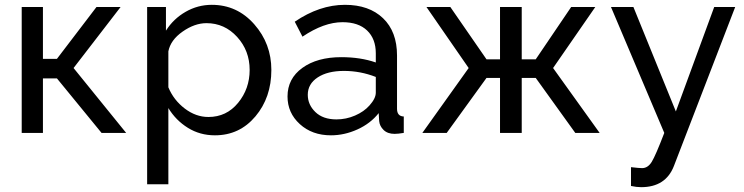

<svg xmlns="http://www.w3.org/2000/svg" viewBox="-20 -551 3086 796"><path d="M70 0V-522H158V-307H216L380 -522H480L285 -269L503 0H401L216 -226H158V0Z M678 -103V213H590V-522H668V-424Q699 -473 749.5 -502Q800 -531 858 -531Q963 -531 1034 -450.5Q1105 -370 1105 -261Q1105 -147 1039 -68.5Q973 10 871 10Q809 10 759 -21Q709 -52 678 -103ZM1015 -261Q1015 -341 963 -398Q911 -455 836 -455Q787 -455 737 -420Q687 -385 678 -338V-189Q700 -136 746 -101Q792 -66 844 -66Q919 -66 967 -124.5Q1015 -183 1015 -261Z M1172 -151Q1172 -225 1233.5 -269.5Q1295 -314 1395 -314Q1475 -314 1538 -292V-330Q1538 -390 1502 -424.5Q1466 -459 1400 -459Q1323 -459 1234 -399L1202 -461Q1305 -531 1410 -531Q1510 -531 1568 -475.5Q1626 -420 1626 -321V-100Q1626 -69 1654 -68V0Q1630 4 1616 4Q1587 4 1570.5 -12Q1554 -28 1552 -49L1550 -82Q1516 -39 1462 -14.5Q1408 10 1352 10Q1274 10 1223 -36.5Q1172 -83 1172 -151ZM1512 -114Q1538 -143 1538 -167V-232Q1474 -257 1406 -257Q1338 -257 1297 -230Q1256 -203 1256 -158Q1256 -117 1287.5 -86.5Q1319 -56 1375 -56Q1415 -56 1452 -72Q1489 -88 1512 -114Z M1731 0 1923 -269 1748 -522H1847L1997 -305H2053V-522H2143V-305H2201L2348 -522H2448L2273 -269L2466 0H2365L2201 -228H2143V0H2053V-228H1997L1832 0Z M2596 142Q2630 146 2642 146Q2666 146 2682 120Q2698 94 2734 0L2513 -522H2606L2782 -89L2941 -522H3028L2774 137Q2740 225 2638 225Q2619 225 2596 220Z"/></svg>

Font: Raleway-v4020 Medium
Style: Regular
Weight: 500
Designer: Matt McInerney, Pablo Impallari, Rodrigo Fuenzalida
Foundry: Matt McInerney, Pablo Impallari, Rodrigo Fuenzalida
Version: Version 4.020;PS 004.020;hotconv 1.0.88;makeotf.lib2.5.64775